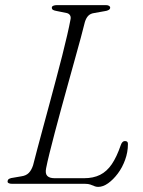

<svg xmlns="http://www.w3.org/2000/svg" viewBox="-20 -720 562 752"><path d="M314 0H28Q18 0 13.2 -3Q8.5 -6 10 -11Q10.5 -17 16.5 -20Q22.5 -23 32 -24L64 -29.5Q82 -32 92.5 -42.5Q103 -53 109.5 -72.5Q116.5 -99.5 126.5 -137.8Q136.5 -176 148.8 -220.8Q161 -265.5 174 -314Q187 -362.5 199.8 -410.5Q212.5 -458.5 223.8 -502.5Q235 -546.5 243.2 -582.5Q251.5 -618.5 256 -643Q258.5 -653.5 254.2 -660.2Q250 -667 241 -669L201.5 -677Q192.5 -678.5 187.8 -681.2Q183 -684 183 -690Q183 -695 188.8 -697.5Q194.5 -700 203.5 -700H394.5Q402.5 -700 407 -697.2Q411.5 -694.5 411.5 -690Q411.5 -684.5 405.5 -681Q399.5 -677.5 391 -676.5L349 -669Q334.5 -667 326 -658.5Q317.5 -650 312.5 -634Q306.5 -609.5 296.5 -572.2Q286.5 -535 273.8 -489.8Q261 -444.5 247.5 -395Q234 -345.5 220.2 -296Q206.5 -246.5 194.8 -201.5Q183 -156.5 174 -120.2Q165 -84 160.5 -60.5Q156.5 -40 165.2 -31Q174 -22 194 -22H309Q345.5 -22 372 -35.2Q398.5 -48.5 417.8 -76.8Q437 -105 453 -151.5Q455.5 -159 459.5 -163.2Q463.5 -167.5 470 -167.5Q476 -167.5 478.8 -164.2Q481.5 -161 481 -155Q481 -124 470 -93.8Q459 -63.5 441.2 -40Q423.5 -16.5 403.5 -2.2Q383.5 12 364.5 12Q356 12 349 8.8Q342 5.5 333.8 2.8Q325.5 0 314 0Z"/></svg>

Font: Fraunces ExtraLight
Style: Italic
Weight: 250
Italic angle: -16°
Version: Version 1.000;[b76b70a41]